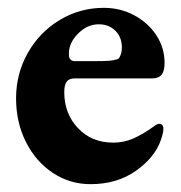

<svg xmlns="http://www.w3.org/2000/svg" viewBox="-20 -456 463 490"><path d="M21 -205Q21 -268 51 -321Q81 -374 132.5 -405Q184 -436 245 -436Q287 -436 322.5 -417Q358 -398 379 -366Q400 -334 400 -295Q400 -275 392.5 -265.5Q385 -256 369 -256H171Q157 -256 150.5 -248Q144 -240 144 -221Q144 -166 179 -129Q214 -92 269 -92Q296 -92 320 -102.5Q344 -113 372 -133Q381 -140 386 -140Q397 -140 397 -127Q397 -118 391 -100Q376 -55 327.5 -20.5Q279 14 211 14Q158 14 114.5 -15Q71 -44 46 -94Q21 -144 21 -205ZM224 -300Q248 -300 259.5 -301Q271 -302 280 -305Q284 -306 287.5 -315Q291 -324 291 -335Q291 -361 274.5 -377.5Q258 -394 232 -394Q202 -394 178 -369Q154 -344 156 -315Q156 -308 160 -304Q164 -300 171 -300Z"/></svg>

Font: EB Garamond ExtraBold
Style: Regular
Weight: 800
Designer: Georg Duffner and Octavio Pardo
Foundry: Georg Duffner
Version: Version 1.000